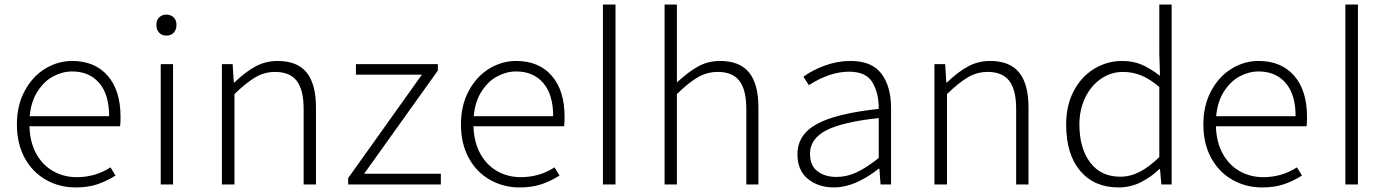

<svg xmlns="http://www.w3.org/2000/svg" viewBox="-20 -808 6071 841"><path d="M54 -263Q54 -346 88 -409.5Q122 -473 177.5 -507Q233 -541 296 -541Q395 -541 451.5 -476.5Q508 -412 508 -296Q508 -268 506 -255H109Q111 -185 139 -134.5Q167 -84 213.5 -58Q260 -32 316 -32Q398 -32 464 -75L486 -39Q446 -14 405.5 -0.5Q365 13 311 13Q240 13 181 -20.5Q122 -54 88 -116.5Q54 -179 54 -263ZM458 -299Q458 -394 414.5 -444.5Q371 -495 296 -495Q254 -495 214 -474Q174 -453 145 -408.5Q116 -364 110 -299Z M684 -527H738V0H684ZM665 -699Q665 -720 677.5 -732Q690 -744 709 -744Q728 -744 740.5 -732Q753 -720 753 -699Q753 -678 741 -665Q729 -652 709 -652Q689 -652 677 -665Q665 -678 665 -699Z M952 -527H999L1004 -447H1007Q1056 -494 1100 -517.5Q1144 -541 1196 -541Q1282 -541 1323 -490.5Q1364 -440 1364 -338V0H1310V-331Q1310 -414 1280 -453.5Q1250 -493 1185 -493Q1139 -493 1099.5 -470Q1060 -447 1007 -396V0H952Z M1505 -28 1828 -481H1539V-527H1898V-499L1575 -47H1911V0H1505Z M1999 -263Q1999 -346 2033 -409.5Q2067 -473 2122.5 -507Q2178 -541 2241 -541Q2340 -541 2396.5 -476.5Q2453 -412 2453 -296Q2453 -268 2451 -255H2054Q2056 -185 2084 -134.5Q2112 -84 2158.5 -58Q2205 -32 2261 -32Q2343 -32 2409 -75L2431 -39Q2391 -14 2350.5 -0.5Q2310 13 2256 13Q2185 13 2126 -20.5Q2067 -54 2033 -116.5Q1999 -179 1999 -263ZM2403 -299Q2403 -394 2359.5 -444.5Q2316 -495 2241 -495Q2199 -495 2159 -474Q2119 -453 2090 -408.5Q2061 -364 2055 -299Z M2621 -788H2676V0H2621Z M2891 -788H2945V-447Q2996 -494 3039 -517.5Q3082 -541 3134 -541Q3220 -541 3261 -490.5Q3302 -440 3302 -338V0H3249V-331Q3249 -414 3219 -453.5Q3189 -493 3124 -493Q3078 -493 3037.5 -470Q2997 -447 2945 -396V0H2891Z M3473 -132Q3473 -218 3557.5 -264.5Q3642 -311 3829 -331Q3830 -397 3802.5 -445.5Q3775 -494 3699 -494Q3615 -494 3523 -435L3499 -472Q3537 -500 3592 -520.5Q3647 -541 3706 -541Q3799 -541 3841 -485Q3883 -429 3883 -335V0H3837L3832 -69H3829Q3724 13 3634 13Q3564 13 3518.5 -24.5Q3473 -62 3473 -132ZM3829 -116V-291Q3666 -273 3597 -236Q3528 -199 3528 -135Q3528 -83 3560.5 -58Q3593 -33 3644 -33Q3689 -33 3732 -53Q3775 -73 3829 -116Z M4073 -527H4120L4125 -447H4128Q4177 -494 4221 -517.5Q4265 -541 4317 -541Q4403 -541 4444 -490.5Q4485 -440 4485 -338V0H4431V-331Q4431 -414 4401 -453.5Q4371 -493 4306 -493Q4260 -493 4220.5 -470Q4181 -447 4128 -396V0H4073Z M4650 -263Q4650 -346 4683 -409Q4716 -472 4772.5 -506.5Q4829 -541 4895 -541Q4941 -541 4978 -526Q5015 -511 5061 -476L5058 -573V-788H5112V0H5067L5061 -68H5059Q5023 -33 4977.5 -10Q4932 13 4879 13Q4773 13 4711.5 -59.5Q4650 -132 4650 -263ZM5058 -120V-427Q5017 -462 4979 -477.5Q4941 -493 4899 -493Q4846 -493 4802 -462.5Q4758 -432 4733 -379.5Q4708 -327 4708 -263Q4708 -159 4755 -96.5Q4802 -34 4887 -34Q4931 -34 4972.5 -55.5Q5014 -77 5058 -120Z M5251 -263Q5251 -346 5285 -409.5Q5319 -473 5374.5 -507Q5430 -541 5493 -541Q5592 -541 5648.5 -476.5Q5705 -412 5705 -296Q5705 -268 5703 -255H5306Q5308 -185 5336 -134.5Q5364 -84 5410.5 -58Q5457 -32 5513 -32Q5595 -32 5661 -75L5683 -39Q5643 -14 5602.5 -0.5Q5562 13 5508 13Q5437 13 5378 -20.5Q5319 -54 5285 -116.5Q5251 -179 5251 -263ZM5655 -299Q5655 -394 5611.5 -444.5Q5568 -495 5493 -495Q5451 -495 5411 -474Q5371 -453 5342 -408.5Q5313 -364 5307 -299Z M5873 -788H5928V0H5873Z"/></svg>

Font: Nebula Sans Light
Style: Regular
Weight: 300
Designer: Paul D. Hunt for Adobe (as Source Sans)
Foundry: Nebula Entertainment & Broadcasting LLC
Version: Version 1.010